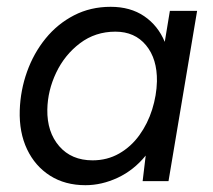

<svg xmlns="http://www.w3.org/2000/svg" viewBox="-20 -532 627 564"><path d="M231 12Q171 12 127 -16Q83 -44 59.5 -93.5Q36 -143 38 -208Q40 -267 59.5 -321.5Q79 -376 114 -419Q149 -462 197.5 -487Q246 -512 305 -512Q363 -512 403.5 -484.5Q444 -457 464 -409L479 -500H559L475 0H399L408 -75Q373 -32 326 -10Q279 12 231 12ZM252 -61Q295 -61 330 -81Q365 -101 389.5 -135Q414 -169 427 -210.5Q440 -252 441 -293Q442 -359 409 -399Q376 -439 319 -439Q260 -439 215 -405Q170 -371 145 -318.5Q120 -266 119 -210Q118 -144 154 -102.5Q190 -61 252 -61Z"/></svg>

Font: Figtree
Style: Italic
Weight: 400
Italic angle: -9.5°
Foundry: Erik Kennedy
Version: Version 2.001; ttfautohint (v1.8.4.7-5d5b);gftools[0.9.27]